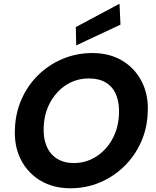

<svg xmlns="http://www.w3.org/2000/svg" viewBox="-20 -996 837 1028"><path d="M357 12Q265 12 196.5 -29Q128 -70 91.5 -142Q55 -214 60 -307Q63 -392 96 -466Q129 -540 185.5 -595Q242 -650 316 -681Q390 -712 475 -712Q567 -712 635 -671Q703 -630 739.5 -558Q776 -486 771 -394Q768 -308 734.5 -234Q701 -160 644.5 -105Q588 -50 514.5 -19Q441 12 357 12ZM376 -123Q425 -123 467.5 -142.5Q510 -162 543 -197.5Q576 -233 595.5 -280.5Q615 -328 617 -384Q620 -442 603 -485.5Q586 -529 549 -552.5Q512 -576 455 -576Q406 -576 363.5 -557Q321 -538 288 -502.5Q255 -467 235.5 -420Q216 -373 214 -317Q211 -258 229 -214.5Q247 -171 284.5 -147Q322 -123 376 -123ZM388 -753 386 -851 620 -976 625 -864Z"/></svg>

Font: DM Sans Black
Style: Italic
Weight: 900
Italic angle: -10°
Designer: Colophon Foundry, Jonny Pinhorn
Foundry: Colophon Foundry
Version: Version 4.004;gftools[0.9.30]